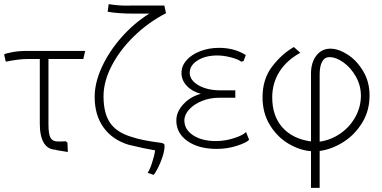

<svg xmlns="http://www.w3.org/2000/svg" viewBox="-29 -723 1852 931"><path d="M98 -476H384L375 -437H206V-119Q206 -73 216 -55Q226 -37 251 -37Q286 -37 290 -38L298 -31L300 14Q263 8 248.5 5.5Q234 3 243 3Q204 3 184 -29.5Q164 -62 164 -123V-437H112Q78 -437 52 -433Q26 -429 20 -428L-1 -424L-9 -459Q-2 -464 30 -470Q62 -476 98 -476Z M723 6Q673 -2 595 -21Q516 -45 473 -105Q430 -165 430 -253Q430 -322 465 -398Q500 -474 560.5 -542.5Q621 -611 695 -657H617Q545 -657 493 -666L498 -703Q552 -694 603 -696H768L776 -659Q689 -614 620 -546.5Q551 -479 512 -403Q473 -327 473 -256Q473 -172 506 -125.5Q539 -79 613 -58Q660 -42 754 -30Q762 -28 765.5 -25.5Q769 -23 769 -17Q769 7 759 37.5Q749 68 736 93Q723 118 716 125L687 115Q697 101 708.5 66Q720 31 723 6Z M945 -268Q903 -279 877 -306.5Q851 -334 851 -369Q851 -403 875 -430.5Q899 -458 941 -474.5Q983 -491 1034 -491Q1107 -491 1163 -456L1152 -427L1140 -424Q1128 -435 1092 -444.5Q1056 -454 1025 -454Q967 -454 929 -430Q891 -406 891 -370Q891 -334 933.5 -309.5Q976 -285 1040 -285H1112V-249H1033Q989 -249 950.5 -233.5Q912 -218 888.5 -192.5Q865 -167 865 -139Q865 -95 907.5 -67Q950 -39 1018 -39Q1063 -39 1107 -53.5Q1151 -68 1164 -83L1179 -45Q1166 -31 1119.5 -16Q1073 -1 1022 -1Q934 -1 880 -39Q826 -77 826 -139Q826 -181 860.5 -218Q895 -255 945 -268Z M1396 -495 1427 -467Q1360 -430 1325.5 -374.5Q1291 -319 1291 -251Q1291 -161 1340 -105.5Q1389 -50 1479 -37V-366Q1479 -420 1505 -453.5Q1531 -487 1573 -487Q1612 -487 1656.5 -458.5Q1701 -430 1732 -378Q1763 -326 1763 -260Q1763 -186 1727 -127.5Q1691 -69 1635.5 -34Q1580 1 1521 9V188H1479V10Q1424 6 1369.5 -26.5Q1315 -59 1279.5 -117Q1244 -175 1244 -251Q1244 -340 1291 -401Q1338 -462 1396 -495ZM1721 -259Q1721 -308 1697 -351Q1673 -394 1637 -420Q1601 -446 1568 -446Q1545 -446 1533 -424Q1521 -402 1521 -362V-36Q1576 -44 1622 -76Q1668 -108 1694.5 -156.5Q1721 -205 1721 -259Z"/></svg>

Font: Gmarket Sans TTF Light
Style: Regular
Weight: 300
Designer: Creative Director : Sungho Lee; Art Director : Kiwoong Choi; Project Manager : Sori Yang, Jongwook Yoon; Font Designer :
Foundry: Sandoll Inc.
Version: Version 1.000;hotconv 1.0.109;makeotfexe 2.5.65596